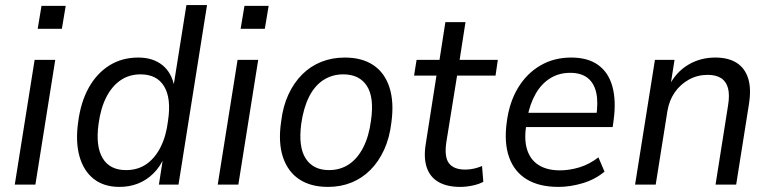

<svg xmlns="http://www.w3.org/2000/svg" viewBox="-20 -725 3024 754"><path d="M128 -612 143 -702H238L223 -612ZM38 0 116 -490H197L119 0Z M449 9Q388 9 348 -22.5Q308 -54 292 -111.5Q276 -169 287 -246Q297 -324 328.5 -380.5Q360 -437 409.5 -468Q459 -499 523 -499Q581 -499 618 -469Q655 -439 665 -383L661 -384L712 -705H793L681 0H604L621 -109H626Q609 -70 582 -43.5Q555 -17 521.5 -4Q488 9 449 9ZM475 -57Q521 -57 555 -80.5Q589 -104 611 -148Q633 -192 640 -252Q653 -339 624.5 -386Q596 -433 532 -433Q487 -433 453 -409.5Q419 -386 397 -342.5Q375 -299 367 -238Q355 -151 383 -104Q411 -57 475 -57Z M925 -612 940 -702H1035L1020 -612ZM835 0 913 -490H994L916 0Z M1268 9Q1200 9 1155 -21Q1110 -51 1091 -108.5Q1072 -166 1084 -247Q1091 -307 1112.5 -353.5Q1134 -400 1166.5 -432.5Q1199 -465 1241.5 -482Q1284 -499 1334 -499Q1402 -499 1446.5 -469Q1491 -439 1509.5 -381.5Q1528 -324 1517 -244Q1510 -184 1488.5 -137Q1467 -90 1434.5 -57.5Q1402 -25 1360 -8Q1318 9 1268 9ZM1272 -57Q1316 -57 1350 -79.5Q1384 -102 1406.5 -146Q1429 -190 1437 -252Q1450 -343 1420.5 -388Q1391 -433 1328 -433Q1285 -433 1250.5 -411Q1216 -389 1194 -345.5Q1172 -302 1163 -239Q1151 -148 1180.5 -102.5Q1210 -57 1272 -57Z M1787 9Q1736 9 1702.5 -10Q1669 -29 1656 -67Q1643 -105 1652 -160L1694 -428H1606L1616 -490H1706L1729 -638H1808L1785 -490H1935L1926 -428H1775L1733 -168Q1724 -109 1743 -84Q1762 -59 1807 -59Q1825 -59 1842 -63Q1859 -67 1873 -73L1878 -11Q1862 -2 1836.5 3.5Q1811 9 1787 9Z M2173 9Q2098 9 2049 -20.5Q2000 -50 1979.5 -107Q1959 -164 1970 -245Q1980 -323 2014 -379.5Q2048 -436 2101.5 -467.5Q2155 -499 2223 -499Q2289 -499 2329.5 -469.5Q2370 -440 2385 -385Q2400 -330 2390 -255L2386 -226H2029L2038 -282H2340L2321 -265Q2330 -323 2321.5 -361Q2313 -399 2287.5 -419Q2262 -439 2219 -439Q2175 -439 2140.5 -417.5Q2106 -396 2083.5 -356.5Q2061 -317 2051 -264L2048 -241Q2037 -180 2049.5 -139Q2062 -98 2095 -77Q2128 -56 2179 -56Q2217 -56 2256 -68Q2295 -80 2330 -107L2354 -51Q2317 -20 2268 -5.5Q2219 9 2173 9Z M2474 0 2552 -490H2629L2613 -389H2608Q2635 -442 2682.5 -470.5Q2730 -499 2789 -499Q2840 -499 2872.5 -478.5Q2905 -458 2918 -417.5Q2931 -377 2921 -315L2871 0H2790L2839 -310Q2846 -352 2839 -378.5Q2832 -405 2812 -418Q2792 -431 2759 -431Q2719 -431 2685.5 -412.5Q2652 -394 2630 -362.5Q2608 -331 2601 -289L2555 0Z"/></svg>

Font: Nunito Sans 10pt SemiCondensed
Style: Italic
Weight: 400
Width: 4
Italic angle: -9°
Designer: Vernon Adams
Foundry: Vernon Adams
Version: Version 3.101;gftools[0.9.27]